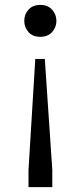

<svg xmlns="http://www.w3.org/2000/svg" viewBox="-20 -619 326 776"><path d="M143.1 -470.2Q112.3 -470.2 95.2 -489.3Q78.1 -508.3 78.1 -534.7Q78.1 -561 95.2 -580.1Q112.3 -599.1 143.1 -599.1Q173.3 -599.1 190.7 -579.8Q208 -560.5 208 -534.7Q208 -508.8 190.7 -489.5Q173.3 -470.2 143.1 -470.2ZM95.2 137.2V67.9L122.6 -380.9H161.1L191.4 67.9V137.2Z"/></svg>

Font: Oxygen
Style: Regular
Weight: 400
Designer: Vernon Adams
Foundry: Vernon Adams
Version: Version Release 0.2.3 webfont; ttfautohint (v0.93.3-1d66) -l